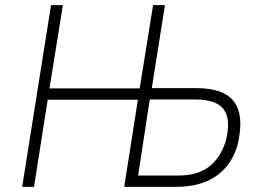

<svg xmlns="http://www.w3.org/2000/svg" viewBox="-20 -725 1014 745"><path d="M66 0 178 -705H224L172 -382H522L574 -705H620L569 -383H741Q811 -383 853 -360.5Q895 -338 907.5 -288.5Q920 -239 901 -159Q884 -105 850.5 -69.5Q817 -34 770 -17Q723 0 667 0H462L515 -338H165L112 0ZM516 -44H674Q745 -44 789.5 -77Q834 -110 856 -177Q877 -261 848.5 -300Q820 -339 737 -339H561Z"/></svg>

Font: Nunito Sans 7pt Condensed ExtraLight
Style: Italic
Weight: 250
Width: 3
Italic angle: -9°
Designer: Vernon Adams
Foundry: Vernon Adams
Version: Version 3.101;gftools[0.9.27]